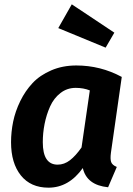

<svg xmlns="http://www.w3.org/2000/svg" viewBox="-20 -847 611 883"><path d="M310.1 -827.1 505.9 -696.8 465.8 -627.9 248 -717.8ZM331.1 -545.9Q442.4 -545.9 540 -493.2L490.2 -145Q486.3 -115.7 491.2 -101.8Q496.1 -87.9 517.1 -79.1L477.1 14.2Q378.9 4.4 360.8 -74.2Q296.4 16.1 203.1 16.1Q121.1 16.1 75.9 -40.3Q30.8 -96.7 30.8 -192.9Q30.8 -240.2 40.5 -287.6Q50.3 -335 73.2 -382.1Q96.2 -429.2 129.9 -465.1Q163.6 -501 215.6 -523.4Q267.6 -545.9 331.1 -545.9ZM328.1 -442.9Q288.6 -442.9 258.1 -419.2Q227.5 -395.5 210.4 -357.4Q193.4 -319.3 185.1 -277.3Q176.8 -235.4 176.8 -192.9Q176.8 -89.8 245.1 -89.8Q275.4 -89.8 301.8 -110.1Q328.1 -130.4 355 -168.9L393.1 -431.2Q363.8 -442.9 328.1 -442.9Z"/></svg>

Font: FiraGO SemiBold
Style: Italic
Weight: 600
Italic angle: -8°
Designer: bBox Type GmbH
Foundry: bBox Type GmbH
Version: Version 1.001;PS 001.001;hotconv 1.0.88;makeotf.lib2.5.64775